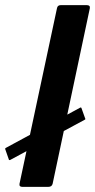

<svg xmlns="http://www.w3.org/2000/svg" viewBox="-27 -728 370 748"><path d="M49 -12 195 -696Q197 -708 210 -708H311Q325 -708 323 -696L178 -12Q175 0 161 0H60Q47 0 49 -12ZM13 -105Q11 -104 9.5 -104.5Q8 -105 8 -105L-7 -148Q-8 -149 -4 -152L286 -309Q288 -310 290 -308L305 -266Q307 -264 304 -262Z"/></svg>

Font: Glory Thin
Style: Bold Italic
Weight: 700
Italic angle: -12°
Version: Version 1.011